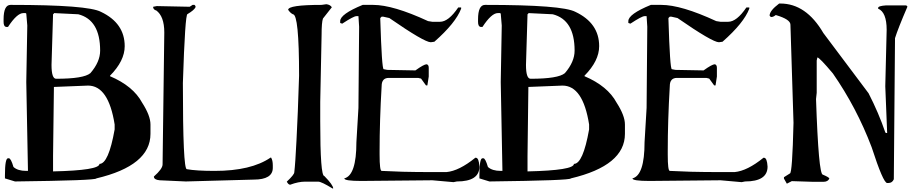

<svg xmlns="http://www.w3.org/2000/svg" viewBox="-40 -1027 5214 1099"><path d="M20.5 -999Q-19.5 -999 -19.5 -916V-902.3Q-19.5 -876 -5.9 -873H5.9Q57.6 -952.1 93.8 -952.1H106.4L110.4 -949.2L116.2 -880.9L110.4 -557.6L120.1 -48.8H110.4Q61.5 -48.8 37.1 -71.3Q22.5 -121.1 10.7 -121.1H5.9Q-11.7 -121.1 -11.7 -23.4V-5.9L45.9 11.7Q511.7 5.9 511.7 -5.9Q821.3 -79.1 821.3 -260.7V-314.5Q821.3 -365.2 773.4 -439.5Q722.7 -534.2 589.8 -590.8V-593.8Q673.8 -678.7 673.8 -762.7Q673.8 -894.5 538.1 -959Q463.9 -999 23.4 -999ZM268.6 -949.2V-952.1L408.2 -945.3Q533.2 -913.1 533.2 -737.3Q533.2 -672.9 477.5 -608.4Q439.5 -576.2 281.2 -576.2Q254.9 -576.2 254.9 -655.3L263.7 -945.3ZM268.6 -529.3 463.9 -537.1Q581.1 -537.1 616.2 -314.5V-286.1Q581.1 -88.9 529.3 -88.9Q529.3 -51.8 263.7 -45.9V-134.8Z M1062.5 -999 1045.9 -988.3 857.4 -992.2 836.9 -988.3V-981.4Q844.7 -967.8 853.5 -967.8Q900.4 -934.6 900.4 -840.8L890.6 -85.9Q890.6 -60.5 840.8 -16.6Q840.8 2 874 4.9L1023.4 11.7L1412.1 1Q1521.5 1 1521.5 -66.4V-80.1Q1521.5 -109.4 1511.7 -125H1508.8Q1397.5 -48.8 1188.5 -48.8Q1083 -48.8 1029.3 -58.6Q1006.8 -58.6 1006.8 -551.8Q1019.5 -946.3 1033.2 -946.3Q1071.3 -968.8 1079.1 -985.4V-992.2L1073.2 -999Z M1800.8 -999Q1609.4 -999 1609.4 -970.7Q1622.1 -952.1 1636.7 -945.3Q1671.9 -945.3 1671.9 -593.8Q1665 -370.1 1657.2 -225.6Q1650.4 -88.9 1644.5 -41Q1644.5 -27.3 1601.6 12.7Q1610.4 30.3 1621.1 30.3Q1668 12.7 1707 12.7H1781.2Q1799.8 12.7 1863.3 51.8H1867.2Q1867.2 32.2 1816.4 -19.5Q1793 -19.5 1793 -332V-443.4L1800.8 -827.1Q1800.8 -899.4 1808.6 -920.9L1859.4 -985.4Q1850.6 -1000 1828.1 -1002.9Z M2036.1 -999Q1907.2 -946.3 1907.2 -906.2V-895.5L1918.9 -891.6Q1984.4 -934.6 2000 -934.6H2011.7L2015.6 -874L2011.7 -409.2L2000 -212.9Q2000 -23.4 1930.7 -5.9Q1930.7 8.8 2028.3 8.8L2434.6 4.9L2555.7 15.6L2575.2 11.7Q2704.1 11.7 2704.1 -73.2Q2701.2 -124 2683.6 -124H2680.7Q2587.9 -48.8 2515.6 -42H2430.7Q2342.8 -42 2265.6 -43.9Q2198.2 -45.9 2144.5 -48.8Q2132.8 -48.8 2132.8 -141.6V-163.1Q2132.8 -336.9 2144.5 -534.2Q2144.5 -581.1 2185.5 -581.1H2353.5L2370.1 -577.1L2398.4 -538.1H2406.2L2414.1 -588.9V-638.7Q2414.1 -656.2 2402.3 -659.2Q2386.7 -659.2 2337.9 -624L2176.8 -627L2156.2 -630.9Q2145.5 -630.9 2136.7 -917V-923.8L2144.5 -931.6H2153.3L2188.5 -923.8Q2388.7 -785.2 2425.8 -785.2L2446.3 -788.1Q2568.4 -895.5 2599.6 -977.5V-984.4H2583Q2527.3 -902.3 2478.5 -902.3H2434.6L2410.2 -906.2Q2210 -999 2095.7 -999Z M2736.3 -999Q2696.3 -999 2696.3 -916V-902.3Q2696.3 -876 2710 -873H2721.7Q2773.4 -952.1 2809.6 -952.1H2822.3L2826.2 -949.2L2832 -880.9L2826.2 -557.6L2835.9 -48.8H2826.2Q2777.3 -48.8 2752.9 -71.3Q2738.3 -121.1 2726.6 -121.1H2721.7Q2704.1 -121.1 2704.1 -23.4V-5.9L2761.7 11.7Q3227.5 5.9 3227.5 -5.9Q3537.1 -79.1 3537.1 -260.7V-314.5Q3537.1 -365.2 3489.3 -439.5Q3438.5 -534.2 3305.7 -590.8V-593.8Q3389.6 -678.7 3389.6 -762.7Q3389.6 -894.5 3253.9 -959Q3179.7 -999 2739.3 -999ZM2984.4 -949.2V-952.1L3124 -945.3Q3249 -913.1 3249 -737.3Q3249 -672.9 3193.4 -608.4Q3155.3 -576.2 2997.1 -576.2Q2970.7 -576.2 2970.7 -655.3L2979.5 -945.3ZM2984.4 -529.3 3179.7 -537.1Q3296.9 -537.1 3332 -314.5V-286.1Q3296.9 -88.9 3245.1 -88.9Q3245.1 -51.8 2979.5 -45.9V-134.8Z M3685.5 -999Q3556.6 -946.3 3556.6 -906.2V-895.5L3568.4 -891.6Q3633.8 -934.6 3649.4 -934.6H3661.1L3665 -874L3661.1 -409.2L3649.4 -212.9Q3649.4 -23.4 3580.1 -5.9Q3580.1 8.8 3677.7 8.8L4084 4.9L4205.1 15.6L4224.6 11.7Q4353.5 11.7 4353.5 -73.2Q4350.6 -124 4333 -124H4330.1Q4237.3 -48.8 4165 -42H4080.1Q3992.2 -42 3915 -43.9Q3847.7 -45.9 3793.9 -48.8Q3782.2 -48.8 3782.2 -141.6V-163.1Q3782.2 -336.9 3793.9 -534.2Q3793.9 -581.1 3835 -581.1H4002.9L4019.5 -577.1L4047.9 -538.1H4055.7L4063.5 -588.9V-638.7Q4063.5 -656.2 4051.8 -659.2Q4036.1 -659.2 3987.3 -624L3826.2 -627L3805.7 -630.9Q3794.9 -630.9 3786.1 -917V-923.8L3793.9 -931.6H3802.7L3837.9 -923.8Q4038.1 -785.2 4075.2 -785.2L4095.7 -788.1Q4217.8 -895.5 4249 -977.5V-984.4H4232.4Q4176.8 -902.3 4127.9 -902.3H4084L4059.6 -906.2Q3859.4 -999 3745.1 -999Z M4419.9 -1006.8Q4365.2 -965.8 4365.2 -937.5L4372.1 -929.7H4375Q4386.7 -929.7 4399.4 -940.4H4402.3Q4484.4 -916 4484.4 -885.7L4502 -324.2Q4495.1 -34.2 4481.4 -34.2L4447.3 -12.7V-4.9L4463.9 24.4L4492.2 9.8L4614.3 13.7H4672.9Q4699.2 13.7 4707 -4.9Q4707 -11.7 4669.9 -27.3Q4645.5 -27.3 4630.9 -460L4634.8 -496.1V-680.7L4638.7 -698.2Q4650.4 -698.2 4727.5 -606.4Q4863.3 -411.1 4949.2 -184.6Q5015.6 20.5 5038.1 20.5H5044.9Q5067.4 20.5 5076.2 -1L5083 -808.6Q5099.6 -862.3 5154.3 -989.3L5147.5 -996.1H5031.2Q4986.3 -993.2 4986.3 -981.4V-977.5Q5035.2 -957 5035.2 -856.4L5027.3 -533.2L5038.1 -265.6H5031.2L5027.3 -269.5Q4989.3 -380.9 4931.6 -493.2L4672.9 -837.9Q4574.2 -1006.8 4426.8 -1006.8Z"/></svg>

Font: Elementary Gothic 
Style: Regular
Weight: 400
Designer: Bill Roach / W.K. Roach
Version: Version 1.00 April 18, 2012, initial release